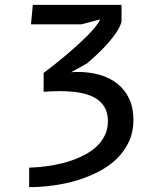

<svg xmlns="http://www.w3.org/2000/svg" viewBox="-20 -770 690 790"><path d="M107.5 -670 115 -750H480V-680Q474 -660 459.8 -638.2Q445.5 -616.5 426.2 -594.5Q407 -572.5 384.2 -550.8Q361.5 -529 338.5 -509.5L272.5 -472.5Q277.5 -473.5 285.2 -473.8Q293 -474 300 -474Q348.5 -474 390.2 -462Q432 -450 462.8 -425.8Q493.5 -401.5 511.2 -364.2Q529 -327 529 -276.5Q529 -228 511 -188.5Q493 -149 461.8 -118.2Q430.5 -87.5 388.5 -65.2Q346.5 -43 298.8 -28.5Q251 -14 200 -7Q149 0 100 0V-80Q141.5 -81.5 181.5 -87.5Q221.5 -93.5 257.5 -104.2Q293.5 -115 324 -130.5Q354.5 -146 376.8 -166.8Q399 -187.5 411.5 -213.5Q424 -239.5 424 -271.5Q424 -307.5 408.8 -331.5Q393.5 -355.5 367 -369.5Q340.5 -383.5 304.8 -389.2Q269 -395 228 -395Q212 -395 193.2 -394.2Q174.5 -393.5 159.5 -392.5V-470Q180 -485 204 -504Q228 -523 252.5 -543.8Q277 -564.5 300.2 -585.8Q323.5 -607 342.5 -626.2Q361.5 -645.5 374.5 -662Q387.5 -678.5 391.5 -690L315.5 -670Z"/></svg>

Font: B612
Style: Regular
Weight: 400
Designer: Nicolas Chauveau, Thomas Paillot, Jonathan Favre-Lamarine, Jean-Luc Vinot
Foundry: AIRBUS
Version: Version 1.008